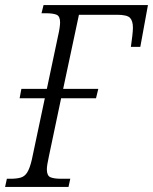

<svg xmlns="http://www.w3.org/2000/svg" viewBox="-38 -734 601 754"><path d="M-18 0 -11 -32H4Q27 -32 43 -36.5Q59 -41 69 -57Q79 -73 87 -107L138 -348H39L46 -385H146L190 -593Q194 -610 196 -624Q198 -638 198 -646Q198 -670 184.5 -676Q171 -682 140 -682H125L133 -714H543L513 -550H476Q479 -570 481.5 -592Q484 -614 484 -625Q484 -652 472.5 -664Q461 -676 421 -676H272L210 -385H348L339 -348H202L154 -120Q146 -84 146 -69Q146 -44 160 -38Q174 -32 202 -32H238L231 0Z"/></svg>

Font: Noto Serif Condensed Light
Style: Italic
Weight: 300
Width: 3
Italic angle: -12°
Designer: Monotype Design Team
Foundry: Monotype Imaging Inc.
Version: Version 2.014; ttfautohint (v1.8.4.7-5d5b)